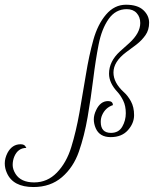

<svg xmlns="http://www.w3.org/2000/svg" viewBox="-355 -550 687 797"><path d="M105.6 1.6Q137.6 1.6 152.4 -24Q167.2 -49.6 167.2 -80Q167.2 -110.4 156.4 -132.4Q145.6 -154.4 132.8 -168Q97.6 -205.6 97.6 -244Q97.6 -295.2 143.2 -336.8Q162.4 -354.4 181.6 -371.2Q227.2 -412.8 227.2 -454.4Q227.2 -479.2 212.4 -495.6Q197.6 -512 171.2 -512Q124.8 -512 96 -471.2Q67.2 -430.4 54.4 -365.2Q41.6 -300 32 -221.6Q22.4 -143.2 8.8 -64.4Q-4.8 14.4 -27.6 79.6Q-50.4 144.8 -98 185.6Q-145.6 226.4 -216 226.4Q-300.8 226.4 -326.4 168Q-335.2 148.8 -335.2 128Q-335.2 107.2 -324 84.8Q-304.8 48.8 -269.6 48.8Q-252.8 48.8 -248 60L-245.6 64Q-280.8 64 -296 100.8Q-302.4 116.8 -302.4 134.8Q-302.4 152.8 -290.4 172Q-268 207.2 -213.2 207.2Q-158.4 207.2 -118.8 166.4Q-79.2 125.6 -59.2 60.8Q-39.2 -4 -25.2 -82.8Q-11.2 -161.6 1.6 -240.4Q14.4 -319.2 32.4 -384Q50.4 -448.8 85.2 -489.6Q120 -530.4 168 -530.4Q216 -530.4 240 -508Q264 -485.6 264 -455.6Q264 -425.6 248.8 -404Q233.6 -382.4 212 -365.6Q190.4 -348.8 168 -332.8Q116 -293.6 116 -248.8Q116 -207.2 158.4 -168Q175.2 -153.6 188.4 -129.6Q201.6 -105.6 201.6 -72Q201.6 -38.4 176 -9.6Q150.4 19.2 104.4 19.2Q58.4 19.2 42.4 -17.6Q34.4 -36 34.4 -54.4Q34.4 -72.8 44 -92.8Q61.6 -130.4 93.6 -130.4Q113.6 -130.4 113.6 -113.6Q82.4 -103.2 68.8 -72Q63.2 -59.2 63.2 -44Q63.2 1.6 105.6 1.6Z"/></svg>

Font: Rouge Script
Style: Regular
Weight: 400
Designer: Sabrina Mariela Lopez
Foundry: Typesenses
Version: Version 1.003